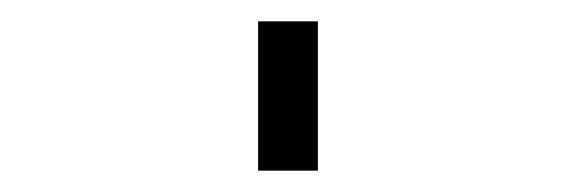

<svg xmlns="http://www.w3.org/2000/svg" viewBox="-20 60 540 180"><path d="M222 220V80H278V220Z"/></svg>

Font: Iosevka Fixed Light
Style: Regular
Weight: 300
Monospace: yes
Designer: Belleve Invis
Foundry: Belleve Invis
Version: Version 32.3.0